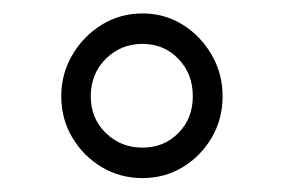

<svg xmlns="http://www.w3.org/2000/svg" viewBox="-20 -741 418 283"><path d="M70.3 -599.1Q70.3 -632.3 86.7 -660.2Q103 -688 130.1 -704.6Q157.2 -721.2 189.9 -721.2Q222.7 -721.2 249.3 -704.6Q275.9 -688 292 -660.2Q308.1 -632.3 308.1 -599.1Q308.1 -565.4 292 -538.1Q275.9 -510.7 249.3 -494.6Q222.7 -478.5 189.9 -478.5Q157.2 -478.5 130.1 -494.6Q103 -510.7 86.7 -538.1Q70.3 -565.4 70.3 -599.1ZM113.8 -599.1Q113.8 -566.4 136 -544.9Q158.2 -523.4 189.9 -523.4Q221.7 -523.4 242.9 -544.9Q264.2 -566.4 264.2 -599.1Q264.2 -632.3 242.9 -654.3Q221.7 -676.3 189.9 -676.3Q158.2 -676.3 136 -654.3Q113.8 -632.3 113.8 -599.1Z"/></svg>

Font: Vazirmatn RD UI FD ExtraLight
Style: Regular
Weight: 200
Designer: Saber Rastikerdar
Foundry: Saber Rastikerdar
Version: Version 33.003